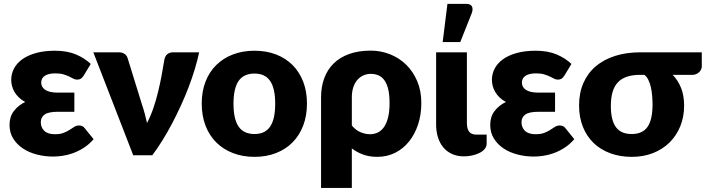

<svg xmlns="http://www.w3.org/2000/svg" viewBox="-20 -782 3554 967"><path d="M451.5 -81Q427.5 -53.5 400.2 -36.5Q373 -19.5 346 -10Q319 -0.5 293.5 3Q268 6.5 247.5 6.5Q205 6.5 165.5 -3.8Q126 -14 95.5 -34.2Q65 -54.5 46.5 -84.2Q28 -114 28 -153Q28 -194.5 50 -223Q72 -251.5 107 -268.5Q88 -278.5 74.8 -291.5Q61.5 -304.5 53 -319Q44.5 -333.5 40.5 -349.2Q36.5 -365 36.5 -380Q36.5 -410 50.5 -436.8Q64.5 -463.5 92.2 -483.5Q120 -503.5 161.2 -515Q202.5 -526.5 256.5 -526.5Q318 -526.5 362 -508Q406 -489.5 437 -460L402 -402Q393.5 -389 386 -385Q378.5 -381 368 -381Q358.5 -381 349.2 -386Q340 -391 328 -396.8Q316 -402.5 299.5 -407.5Q283 -412.5 259 -412.5Q224.5 -412.5 206 -400.5Q187.5 -388.5 187.5 -366Q187.5 -342.5 208.5 -329Q229.5 -315.5 271 -315.5H354.5V-219H271Q224 -219 204.8 -205.2Q185.5 -191.5 185.5 -166Q185.5 -140.5 203 -123.2Q220.5 -106 256.5 -106Q283 -106 300.2 -112.8Q317.5 -119.5 330.2 -127.8Q343 -136 353.8 -143Q364.5 -150 378.5 -150Q397 -150 406.5 -136.5Z M983 -518.5Q974.5 -478 961 -433.5Q947.5 -389 930 -343Q912.5 -297 891.2 -250.8Q870 -204.5 846.8 -160.2Q823.5 -116 798.2 -75.2Q773 -34.5 747 0H651L450 -518.5H579Q595.5 -518.5 606.8 -510.8Q618 -503 622 -491.5L694 -259Q702.5 -234 708.8 -210.2Q715 -186.5 720.5 -162.5Q739 -198 752.8 -238.5Q766.5 -279 776.5 -320.5Q786.5 -362 794 -402.2Q801.5 -442.5 807 -477Q810.5 -500 822.8 -509.2Q835 -518.5 850 -518.5Z M1262 -526.5Q1321 -526.5 1369.5 -508Q1418 -489.5 1452.8 -455Q1487.5 -420.5 1506.8 -371.2Q1526 -322 1526 -260.5Q1526 -198.5 1506.8 -148.8Q1487.5 -99 1452.8 -64.2Q1418 -29.5 1369.5 -10.8Q1321 8 1262 8Q1202.5 8 1153.8 -10.8Q1105 -29.5 1069.8 -64.2Q1034.5 -99 1015.2 -148.8Q996 -198.5 996 -260.5Q996 -322 1015.2 -371.2Q1034.5 -420.5 1069.8 -455Q1105 -489.5 1153.8 -508Q1202.5 -526.5 1262 -526.5ZM1262 -107Q1315.5 -107 1340.8 -144.8Q1366 -182.5 1366 -259.5Q1366 -336.5 1340.8 -374Q1315.5 -411.5 1262 -411.5Q1207 -411.5 1181.5 -374Q1156 -336.5 1156 -259.5Q1156 -182.5 1181.5 -144.8Q1207 -107 1262 -107Z M1752 -150Q1771.5 -126 1796 -116Q1820.5 -106 1843 -106Q1864.5 -106 1882.5 -114.5Q1900.5 -123 1913.8 -141.8Q1927 -160.5 1934.5 -190.5Q1942 -220.5 1942 -263.5Q1942 -304.5 1935.2 -332.5Q1928.5 -360.5 1916 -377.8Q1903.5 -395 1886 -402.5Q1868.5 -410 1847.5 -410Q1828 -410 1810.8 -402.5Q1793.5 -395 1780.2 -380Q1767 -365 1759.5 -342.8Q1752 -320.5 1752 -291ZM1597 -291Q1597 -344.5 1613 -388Q1629 -431.5 1660.5 -462.5Q1692 -493.5 1739 -510.2Q1786 -527 1847.5 -527Q1898.5 -527 1944.8 -508.5Q1991 -490 2026 -455.8Q2061 -421.5 2081.5 -372.8Q2102 -324 2102 -263.5Q2102 -205 2085.8 -155.5Q2069.5 -106 2040.2 -69.5Q2011 -33 1970.2 -12.5Q1929.5 8 1880 8Q1842 8 1810 -3.2Q1778 -14.5 1752 -34.5V164.5H1597Z M2176.5 -518.5H2331.5V-163Q2331.5 -134 2342.5 -119Q2353.5 -104 2380 -104H2431V-59Q2431 -43 2420.5 -31Q2410 -19 2393.5 -11Q2377 -3 2356.8 1.2Q2336.5 5.5 2317 5.5Q2282.5 5.5 2256 -6.8Q2229.5 -19 2212 -40.5Q2194.5 -62 2185.5 -91.2Q2176.5 -120.5 2176.5 -154ZM2209.5 -570 2233.5 -762.5H2328.5Q2349.5 -762.5 2356.5 -750.2Q2363.5 -738 2356.5 -717L2298 -570Z M2872.5 -81Q2848.5 -53.5 2821.2 -36.5Q2794 -19.5 2767 -10Q2740 -0.5 2714.5 3Q2689 6.5 2668.5 6.5Q2626 6.5 2586.5 -3.8Q2547 -14 2516.5 -34.2Q2486 -54.5 2467.5 -84.2Q2449 -114 2449 -153Q2449 -194.5 2471 -223Q2493 -251.5 2528 -268.5Q2509 -278.5 2495.8 -291.5Q2482.5 -304.5 2474 -319Q2465.5 -333.5 2461.5 -349.2Q2457.5 -365 2457.5 -380Q2457.5 -410 2471.5 -436.8Q2485.5 -463.5 2513.2 -483.5Q2541 -503.5 2582.2 -515Q2623.5 -526.5 2677.5 -526.5Q2739 -526.5 2783 -508Q2827 -489.5 2858 -460L2823 -402Q2814.5 -389 2807 -385Q2799.5 -381 2789 -381Q2779.5 -381 2770.2 -386Q2761 -391 2749 -396.8Q2737 -402.5 2720.5 -407.5Q2704 -412.5 2680 -412.5Q2645.5 -412.5 2627 -400.5Q2608.5 -388.5 2608.5 -366Q2608.5 -342.5 2629.5 -329Q2650.5 -315.5 2692 -315.5H2775.5V-219H2692Q2645 -219 2625.8 -205.2Q2606.5 -191.5 2606.5 -166Q2606.5 -140.5 2624 -123.2Q2641.5 -106 2677.5 -106Q2704 -106 2721.2 -112.8Q2738.5 -119.5 2751.2 -127.8Q2764 -136 2774.8 -143Q2785.5 -150 2799.5 -150Q2818 -150 2827.5 -136.5Z M3203.5 -405Q3127.5 -405 3092 -367.5Q3056.5 -330 3056.5 -248.5Q3056.5 -177 3081.8 -142Q3107 -107 3161.5 -107Q3216 -107 3241.2 -143Q3266.5 -179 3266.5 -256Q3266.5 -277.5 3264.5 -300.5Q3262.5 -323.5 3257.8 -344Q3253 -364.5 3245 -380.5Q3237 -396.5 3225.5 -405ZM3514.5 -518.5V-446.5Q3514.5 -440 3511.2 -432.8Q3508 -425.5 3501.8 -419.2Q3495.5 -413 3486.8 -409Q3478 -405 3467.5 -405H3368Q3394.5 -378 3410 -339.5Q3425.5 -301 3425.5 -249.5Q3425.5 -194 3406.5 -146.8Q3387.5 -99.5 3352.8 -65Q3318 -30.5 3269.5 -11.2Q3221 8 3162 8Q3103 8 3054 -10Q3005 -28 2970 -61.5Q2935 -95 2915.8 -143Q2896.5 -191 2896.5 -251Q2896.5 -314.5 2918.5 -364.5Q2940.5 -414.5 2981 -448.5Q3021.5 -482.5 3078.2 -500.5Q3135 -518.5 3204.5 -518.5Z"/></svg>

Font: Lato 2
Style: Regular
Weight: 900
Designer: Lukasz Dziedzic with Adam Twardoch and Botio Nikoltchev
Foundry: tyPoland Lukasz Dziedzic
Version: Version 2.015; 2015-08-06; http://www.latofonts.com/